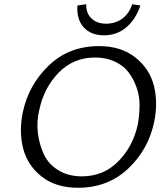

<svg xmlns="http://www.w3.org/2000/svg" viewBox="-20 -882 786 908"><path d="M472 -715Q532 -715 576.5 -752Q621 -789 644 -856L605 -862Q591 -818 558.5 -794Q526 -770 481 -770Q438 -770 412 -795.5Q386 -821 388 -862L346 -856Q342 -789 376.5 -752Q411 -715 472 -715ZM349 6Q244 6 177 -47Q110 -100 89.5 -180Q69 -260 88 -352Q116 -482 211.5 -573Q307 -664 448 -664Q553 -664 620.5 -610Q688 -556 708 -476Q728 -396 709 -305Q682 -175 586 -84.5Q490 6 349 6ZM367 -48Q470 -48 540 -119.5Q610 -191 632 -295Q640 -341 640 -385.5Q640 -430 625 -471Q610 -512 586 -542.5Q562 -573 521.5 -591.5Q481 -610 430 -610Q327 -610 257.5 -538.5Q188 -467 166 -363Q152 -306 159.5 -250Q167 -194 189 -149Q211 -104 257.5 -76Q304 -48 367 -48Z"/></svg>

Font: EauTestInfant
Style: Italic
Weight: 400
Italic angle: -12°
Designer: Christian Thalmann (Catharsis Fonts)
Version: Version 0.001;PS 000.001;hotconv 1.0.88;makeotf.lib2.5.64775